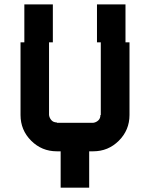

<svg xmlns="http://www.w3.org/2000/svg" viewBox="-20 -861 691 881"><path d="M425 -666.7V-840.8H555.8V-666.7H574.2V-333.3Q574.2 -264.2 525.4 -215.4Q476.7 -166.7 407.5 -166.7H389.2V0H258.3V-166.7H240.8Q171.7 -166.7 122.9 -215.4Q74.2 -264.2 74.2 -333.3V-666.7H91.7V-840.8H222.5V-666.7H205V-333.3Q206.7 -320 215.8 -309.6Q225 -299.2 240.8 -299.2V-297.5H407.5Q420.8 -299.2 430.8 -308.3Q440.8 -317.5 440.8 -333.3H442.5V-666.7Z"/></svg>

Font: 0xA000-Squareish
Style: Squareish-Bold
Weight: 700
Version: Version 0.1